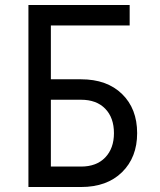

<svg xmlns="http://www.w3.org/2000/svg" viewBox="-20 -750 640 770"><path d="M94 0V-730H500V-648H184V-432H305Q409 -432 469.5 -373Q530 -314 530 -216Q530 -119 469.5 -59.5Q409 0 305 0ZM184 -82H305Q367 -82 402 -118.5Q437 -155 437 -216Q437 -278 402 -314Q367 -350 305 -350H184Z"/></svg>

Font: JetBrainsMonoNL NFM
Style: Regular
Weight: 400
Monospace: yes
Designer: Philipp Nurullin, Konstantin Bulenkov
Foundry: JetBrains
Version: Version 2.304; ttfautohint (v1.8.4.7-5d5b);Nerd Fonts 3.3.0